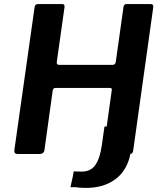

<svg xmlns="http://www.w3.org/2000/svg" viewBox="-20 -762 800 950"><path d="M644 -136 627 -12Q619 45 588 87.5Q557 130 502 151.5Q447 173 368 166L351 164Q342 164 335.5 164.5Q329 165 329 162L341 108Q343 99 343.5 92.5Q344 86 346 86L379 87Q427 89 451 55.5Q475 22 484 -45L497 -136ZM523 -327H255Q244 -327 241 -316L200 -20Q197 0 175 0H69Q58 0 54 -4.5Q50 -9 51 -19L151 -725Q153 -742 167 -742H287Q302 -742 299 -725L261 -456Q260 -448 263 -444.5Q266 -441 273 -441H537Q551 -441 553 -457L591 -727Q593 -742 606 -742H726Q741 -742 738 -724L639 -17Q637 0 623 0H507Q489 0 491 -15L533 -316Q534 -321 532 -324Q530 -327 523 -327Z"/></svg>

Font: Libre Franklin SemiBold
Style: Italic
Weight: 600
Italic angle: -8°
Designer: Pablo Impallari, Rodrigo Fuenzalida, Nhung Nguyen
Foundry: Impallari Type
Version: Version 3.000